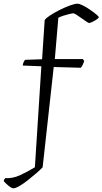

<svg xmlns="http://www.w3.org/2000/svg" viewBox="-84 -820 555 1040"><path d="M-12 200Q-21 200 -38 186Q-55 172 -64 161Q-62 151 -55 145Q-15 147 23.5 129.5Q62 112 105 86L140 -461L39 -465Q42 -485 52 -496L144 -499L158 -711Q164 -721 186.5 -736Q209 -751 238 -765.5Q267 -780 294 -790Q321 -800 336 -800Q346 -800 365 -790.5Q384 -781 403.5 -767.5Q423 -754 437 -742.5Q451 -731 451 -727Q451 -721 432.5 -710Q414 -699 400 -695Q396 -695 384 -703Q372 -711 357.5 -721.5Q343 -732 330.5 -740Q318 -748 312 -748Q308 -748 293 -744.5Q278 -741 261 -735.5Q244 -730 232 -724L213 -500H365L372 -490Q370 -482 365 -471Q360 -460 354 -453L207 -457L147 86Q135 99 113 118Q91 137 67 156Q43 175 21.5 187.5Q0 200 -12 200Z"/></svg>

Font: Texturina 72pt ExtraLight
Style: Regular
Weight: 200
Designer: Guillermo Torres Carreño
Foundry: Omnibus-Type
Version: Version 1.002; ttfautohint (v1.8.3)